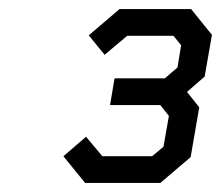

<svg xmlns="http://www.w3.org/2000/svg" viewBox="-20 -757 488 424"><path d="M168 -353 120 -412 170 -455 206 -412H316L341 -433L353 -501L334 -525H223L233 -584H344L372 -608L380 -657L363 -678H261L211 -636L176 -679L244 -737H402L448 -680L432 -588L393 -554L420 -520L401 -410L334 -353Z"/></svg>

Font: Tomorrow
Style: Italic
Weight: 400
Italic angle: -10°
Designer: Tony de Marco, Monica Rizzolli
Foundry: Just in Type
Version: Version 2.002